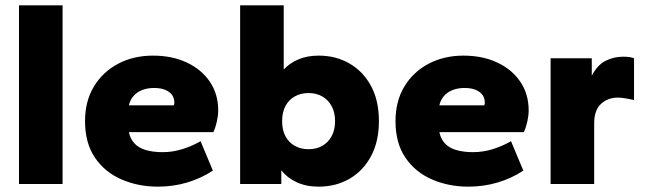

<svg xmlns="http://www.w3.org/2000/svg" viewBox="-20 -688 2416 718"><path d="M51 0V-668H214V0Z M570 10Q497 10 434.5 -17Q372 -44 335 -98.5Q298 -153 298 -235Q298 -310 331.5 -365Q365 -420 422.5 -450Q480 -480 552 -480Q624 -480 679 -454Q734 -428 765 -382Q796 -336 796 -275Q796 -256 791 -233.5Q786 -211 778 -194H462Q467 -169 482.5 -152Q498 -135 525 -127Q552 -119 588 -119Q626 -119 662.5 -130.5Q699 -142 730 -160L776 -50Q732 -21 680 -5.5Q628 10 570 10ZM462 -294H630Q631 -297 631.5 -299.5Q632 -302 632 -304Q632 -320 624 -332Q616 -344 599 -351.5Q582 -359 556 -359Q531 -359 511 -351Q491 -343 478.5 -328Q466 -313 462 -294Z M1172 10Q1125 10 1089.5 -6.5Q1054 -23 1032 -51V0H878V-668H1041V-428Q1063 -452 1096 -466Q1129 -480 1172 -480Q1236 -480 1287 -450.5Q1338 -421 1367.5 -366.5Q1397 -312 1397 -235Q1397 -159 1367.5 -104Q1338 -49 1287 -19.5Q1236 10 1172 10ZM1134 -130Q1163 -130 1185 -142.5Q1207 -155 1220 -178.5Q1233 -202 1233 -235Q1233 -268 1220 -291.5Q1207 -315 1185 -327.5Q1163 -340 1134 -340Q1105 -340 1082.5 -327.5Q1060 -315 1047.5 -291.5Q1035 -268 1035 -235Q1035 -202 1047.5 -178.5Q1060 -155 1082.5 -142.5Q1105 -130 1134 -130Z M1731 10Q1658 10 1595.5 -17Q1533 -44 1496 -98.5Q1459 -153 1459 -235Q1459 -310 1492.5 -365Q1526 -420 1583.5 -450Q1641 -480 1713 -480Q1785 -480 1840 -454Q1895 -428 1926 -382Q1957 -336 1957 -275Q1957 -256 1952 -233.5Q1947 -211 1939 -194H1623Q1628 -169 1643.5 -152Q1659 -135 1686 -127Q1713 -119 1749 -119Q1787 -119 1823.5 -130.5Q1860 -142 1891 -160L1937 -50Q1893 -21 1841 -5.5Q1789 10 1731 10ZM1623 -294H1791Q1792 -297 1792.5 -299.5Q1793 -302 1793 -304Q1793 -320 1785 -332Q1777 -344 1760 -351.5Q1743 -359 1717 -359Q1692 -359 1672 -351Q1652 -343 1639.5 -328Q1627 -313 1623 -294Z M2039 0V-470H2193V-405Q2214 -445 2244.5 -460.5Q2275 -476 2311 -476Q2324 -476 2334 -474.5Q2344 -473 2351 -470V-314Q2336 -317 2320.5 -320Q2305 -323 2290 -323Q2253 -323 2227.5 -299.5Q2202 -276 2202 -227V0Z"/></svg>

Font: Gantari ExtraBold
Style: Regular
Weight: 800
Version: Version 1.000